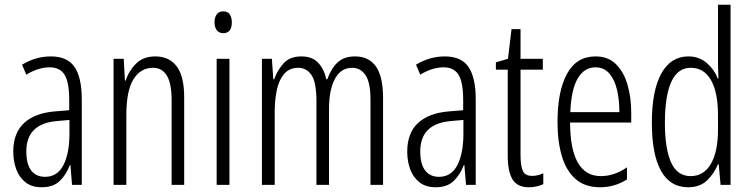

<svg xmlns="http://www.w3.org/2000/svg" viewBox="-20 -780 3169 810"><path d="M195 -542Q264 -542 294.5 -497.5Q325 -453 325 -360V0H284L277 -84H275Q260 -44 232.5 -17Q205 10 156 10Q114 10 87.5 -11Q61 -32 48.5 -66Q36 -100 36 -140Q36 -219 81.5 -261Q127 -303 211 -310L272 -315V-358Q272 -433 252.5 -464.5Q233 -496 189 -496Q168 -496 143.5 -489Q119 -482 91 -465L73 -507Q130 -542 195 -542ZM217 -269Q91 -257 91 -141Q91 -88 111.5 -61Q132 -34 170 -34Q222 -34 247.5 -83.5Q273 -133 273 -216V-274Z M635 -542Q694 -542 725.5 -500Q757 -458 757 -370V0H704V-357Q704 -428 684 -461Q664 -494 626 -494Q573 -494 543 -445.5Q513 -397 513 -295V0H459V-532H502L507 -440H510Q524 -482 554.5 -512Q585 -542 635 -542Z M922 -732Q941 -732 949.5 -719Q958 -706 958 -686Q958 -640 922 -640Q904 -640 894.5 -652.5Q885 -665 885 -686Q885 -706 894 -719Q903 -732 922 -732ZM948 -532V0H894V-532Z M1478 -542Q1536 -542 1566 -499.5Q1596 -457 1596 -367V0H1543V-359Q1543 -432 1522 -463Q1501 -494 1466 -494Q1418 -494 1393 -447.5Q1368 -401 1368 -319V0H1315V-352Q1315 -433 1294 -463.5Q1273 -494 1239 -494Q1201 -494 1179 -468.5Q1157 -443 1148 -401Q1139 -359 1139 -309V0H1085V-532H1127L1133 -446H1137Q1150 -484 1176.5 -513Q1203 -542 1251 -542Q1299 -542 1324 -513.5Q1349 -485 1356 -446H1361Q1377 -491 1404 -516.5Q1431 -542 1478 -542Z M1857 -542Q1926 -542 1956.5 -497.5Q1987 -453 1987 -360V0H1946L1939 -84H1937Q1922 -44 1894.5 -17Q1867 10 1818 10Q1776 10 1749.5 -11Q1723 -32 1710.5 -66Q1698 -100 1698 -140Q1698 -219 1743.5 -261Q1789 -303 1873 -310L1934 -315V-358Q1934 -433 1914.5 -464.5Q1895 -496 1851 -496Q1830 -496 1805.5 -489Q1781 -482 1753 -465L1735 -507Q1792 -542 1857 -542ZM1879 -269Q1753 -257 1753 -141Q1753 -88 1773.5 -61Q1794 -34 1832 -34Q1884 -34 1909.5 -83.5Q1935 -133 1935 -216V-274Z M2225 -38Q2237 -38 2249.5 -41Q2262 -44 2272 -49V-3Q2259 3 2244 6.5Q2229 10 2211 10Q2162 10 2142 -23.5Q2122 -57 2122 -123V-486H2072V-517L2123 -532L2138 -657H2176V-532H2270V-486H2176V-126Q2176 -81 2185.5 -59.5Q2195 -38 2225 -38Z M2492 -542Q2546 -542 2579 -509Q2612 -476 2627.5 -422Q2643 -368 2643 -305V-263H2385Q2386 -37 2515 -37Q2571 -37 2625 -74V-23Q2600 -7 2571.5 1.5Q2543 10 2511 10Q2448 10 2408.5 -24.5Q2369 -59 2350.5 -121Q2332 -183 2332 -265Q2332 -395 2372 -468.5Q2412 -542 2492 -542ZM2492 -496Q2445 -496 2417.5 -449.5Q2390 -403 2386 -307H2593Q2593 -358 2583 -401Q2573 -444 2550.5 -470Q2528 -496 2492 -496Z M2883 10Q2807 10 2768.5 -59.5Q2730 -129 2730 -262Q2730 -398 2770 -470Q2810 -542 2884 -542Q2930 -542 2962 -514Q2994 -486 3008 -449H3011Q3010 -469 3009.5 -486Q3009 -503 3009 -520V-760H3062V0H3020L3012 -87H3009Q2993 -48 2963 -19Q2933 10 2883 10ZM2894 -37Q2949 -37 2979 -88.5Q3009 -140 3009 -233V-295Q3009 -390 2979.5 -442Q2950 -494 2894 -494Q2839 -494 2812 -434.5Q2785 -375 2785 -262Q2785 -153 2811 -95Q2837 -37 2894 -37Z"/></svg>

Font: Noto Sans Telugu ExtraCondensed Light
Style: Regular
Weight: 300
Width: 2
Designer: Jelle Bosma - Monotype Design Team
Foundry: Monotype Imaging Inc.
Version: Version 2.005; ttfautohint (v1.8.4.7-5d5b)